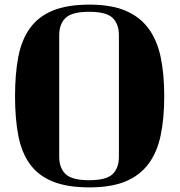

<svg xmlns="http://www.w3.org/2000/svg" viewBox="-20 -739 778 830"><path d="M367 -719Q460 -719 522 -693Q584 -667 621.5 -616.5Q659 -566 674.5 -492.5Q690 -419 690 -323Q690 -227 674.5 -153.5Q659 -80 621.5 -30Q584 20 522 45.5Q460 71 367 71Q270 71 207.5 45.5Q145 20 109 -30Q73 -80 59 -153.5Q45 -227 45 -323Q45 -419 59 -492.5Q73 -566 109 -616.5Q145 -667 207.5 -693Q270 -719 367 -719ZM494 -587Q494 -635 467 -661.5Q440 -688 365 -688Q291 -688 263.5 -661.5Q236 -635 236 -587V-61Q236 -13 263.5 13.5Q291 40 365 40Q440 40 467 13.5Q494 -13 494 -61Z"/></svg>

Font: Cafe24 ClassicType
Style: Regular
Weight: 400
Designer: Cafe24 thkim, hmlim, mnelim & 4IR
Foundry: Cafe24
Version: Version 1.000